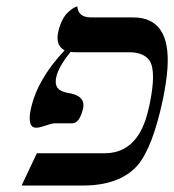

<svg xmlns="http://www.w3.org/2000/svg" viewBox="-20 -575 540 595"><path d="M442.9 -248Q465.3 -354 443.4 -387.2Q425.3 -412.6 381.8 -413.1H215.8Q206.5 -413.1 198.7 -414.1Q161.6 -368.7 154.3 -335.9Q147.5 -304.2 169.9 -293.5Q181.6 -288.1 200.7 -285.2Q244.6 -274.9 237.8 -240.2Q227.1 -194.3 205.1 -192.9H148.9Q141.6 -192.9 110.8 -182.6Q100.1 -179.2 92.3 -179.2Q64 -179.2 75.2 -235.8Q75.7 -237.3 75.7 -237.8Q95.7 -329.6 180.2 -418.9Q151.9 -434.1 160.2 -475.1Q164.6 -495.1 172.1 -510.5Q179.7 -525.9 187.7 -533.9Q195.8 -542 203.1 -547.1Q210.4 -552.2 215.3 -553.7L219.7 -555.2Q221.7 -522 260.7 -521H392.6Q509.3 -521 499 -364.3Q496.1 -320.8 484.4 -265.1Q452.6 -116.2 405.8 -62Q350.6 0 235.8 0H46.9L94.2 -100.1H304.2Q395.5 -100.1 430.7 -202.6Q437.5 -223.6 442.9 -248Z"/></svg>

Font: Linux Biolinum Slanted O
Style: Slanted
Weight: 400
Designer: Philipp H. Poll
Foundry: Philipp H. Poll
Version: Version 1.0.4